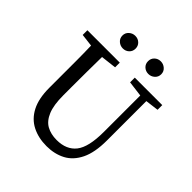

<svg xmlns="http://www.w3.org/2000/svg" viewBox="-229 -1013 1186 1186"><g transform="rotate(45 363.5 -420.0)"><path d="M453 -629V-670H693V-629L606 -618V-274Q606 -169 575 -105.5Q544 -42 490 -13.5Q436 15 367 15Q295 15 240 -13Q185 -41 154.5 -100Q124 -159 124 -252V-360Q124 -425 124 -490Q124 -555 122 -619L39 -629V-670H322V-629L220 -617Q219 -554 218.5 -489.5Q218 -425 218 -360V-281Q218 -196 238.5 -146.5Q259 -97 296 -76.5Q333 -56 384 -56Q469 -56 512 -110.5Q555 -165 555 -298V-616ZM273 -745Q250 -745 232.5 -760.5Q215 -776 215 -800Q215 -824 232.5 -839.5Q250 -855 273 -855Q297 -855 313.5 -839.5Q330 -824 330 -800Q330 -776 313.5 -760.5Q297 -745 273 -745ZM496 -745Q472 -745 455.5 -760.5Q439 -776 439 -800Q439 -824 455.5 -839.5Q472 -855 496 -855Q519 -855 536.5 -839.5Q554 -824 554 -800Q554 -776 536.5 -760.5Q519 -745 496 -745Z"/></g></svg>

Font: Source Serif 4
Style: Regular
Weight: 400
Designer: Frank Grießhammer
Foundry: Adobe
Version: Version 4.005;hotconv 1.1.0;makeotfexe 2.6.0